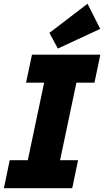

<svg xmlns="http://www.w3.org/2000/svg" viewBox="-40 -991 548 1011"><path d="M-19.5 0 11.2 -147.5H106.4L192.4 -555.7H97.2L128.4 -703.1H488.3L457.5 -555.7H362.3L276.4 -147.5H371.1L340.3 0ZM264.6 -735.4 220.2 -817.9 420.9 -971.2 487.8 -838.9Z"/></svg>

Font: Schibsted Grotesk ExtraBold
Style: Italic
Weight: 800
Italic angle: -12°
Designer: Bakken & Baeck AS, Henrik Kongsvoll
Foundry: Schibsted ASA
Version: Version 1.100; ttfautohint (v1.8.4.7-5d5b);gftools[0.9.25]